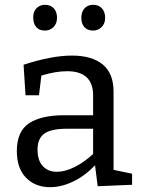

<svg xmlns="http://www.w3.org/2000/svg" viewBox="-20 -769 588 798"><path d="M452 -63 529 -47V-1L386 5L375 -82Q333 -38 284 -14.5Q235 9 188 9Q127 9 88.5 -30Q50 -69 50 -141Q50 -223 100.5 -256.5Q151 -290 246 -290H367V-372Q367 -473 259 -473Q211 -473 152 -455L142 -373H86L78 -500Q195 -538 279 -538Q362 -538 407 -501Q452 -464 452 -388ZM216 -55Q250 -55 289.5 -74.5Q329 -94 367 -129V-234H260Q192 -234 164 -213.5Q136 -193 136 -147Q136 -102 158 -78.5Q180 -55 216 -55ZM118 -697Q118 -721 132 -735Q146 -749 167 -749Q190 -749 203.5 -734.5Q217 -720 217 -695Q217 -671 202.5 -656.5Q188 -642 167 -642Q143 -642 130.5 -656.5Q118 -671 118 -697ZM318 -695Q318 -720 331.5 -734.5Q345 -749 367 -749Q390 -749 403.5 -734.5Q417 -720 417 -695Q417 -671 402.5 -656.5Q388 -642 367 -642Q344 -642 331 -656Q318 -670 318 -695Z"/></svg>

Font: Bitter Pro
Style: Regular
Weight: 400
Designer: Sol Matas, and Bitter project Authors
Foundry: Sol Matas
Version: Version 1.010